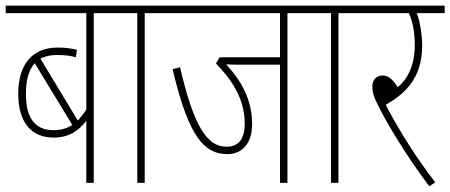

<svg xmlns="http://www.w3.org/2000/svg" viewBox="-20 -642 1581 674"><path d="M398 -596V-622H0V-596H283V-258C273 -242 263 -229 253 -219L122 -436C138 -445 158 -449 180 -449C209 -449 229 -446 246 -441L250 -467C230 -472 213 -475 182 -475C98 -475 44 -421 44 -313C44 -209 93 -159 168 -159C225 -159 259 -186 283 -218V0H309V-596ZM71 -313C71 -363 82 -398 102 -420L234 -203C214 -191 193 -185 169 -185C109 -185 71 -219 71 -313Z M488 -596H577V-622H386V-596H462V0H488Z M989 -596H1078V-622H565V-596H963V-441H751L738 -419C794 -362 839 -295 839 -208C839 -153 817 -127 775 -127C706 -127 660 -200 612 -406L586 -399C643 -155 700 -101 779 -101C822 -101 865 -130 865 -206C865 -291 829 -356 774 -416C789 -415 809 -415 827 -415H963V0H989Z M1168 -596H1257V-622H1066V-596H1142V0H1168Z M1508 -2C1448 -78 1380 -185 1334 -274C1398 -311 1462 -364 1462 -482C1462 -521 1454 -568 1443 -596H1541V-622H1245V-596H1415C1425 -575 1436 -540 1436 -484C1436 -414 1412 -365 1376 -336C1358 -365 1342 -377 1323 -377C1303 -377 1287 -363 1287 -339C1287 -319 1291 -304 1309 -268C1336 -214 1405 -96 1487 12Z"/></svg>

Font: Noto Sans Devanagari UI ExtraCondensed Thin
Style: Regular
Weight: 100
Width: 2
Designer: Jelle Bosma - Monotype Design Team
Foundry: Monotype Imaging Inc.
Version: Version 2.004